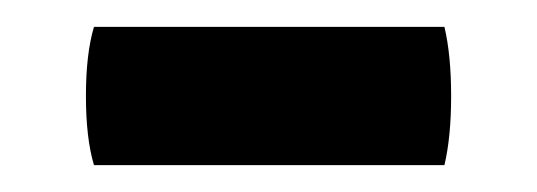

<svg xmlns="http://www.w3.org/2000/svg" viewBox="-20 -339 400 143"><path d="M311 -216H50Q44 -236 44 -267.5Q44 -299 50 -319H311Q316 -298 316 -267.5Q316 -237 311 -216Z"/></svg>

Font: Signika Negative
Style: Semibold
Weight: 600
Designer: Anna Giedrys
Foundry: Anna Giedrys
Version: Version 1.001